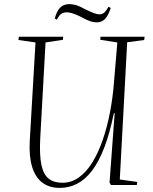

<svg xmlns="http://www.w3.org/2000/svg" viewBox="-20 -902 748 936"><path d="M564 -27 649 -15 647 0H521L514 -12L539 -350H535Q515 -252 488.5 -183Q462 -114 429 -70.5Q396 -27 356.5 -6.5Q317 14 271 14Q220 14 186 -12Q152 -38 136.5 -89Q121 -140 125 -214L153 -695L70 -707L72 -723H288L287 -708L202 -695L176 -225Q172 -144 182 -97.5Q192 -51 217.5 -31Q243 -11 284 -11Q328 -11 364.5 -37Q401 -63 430 -110Q459 -157 480.5 -219Q502 -281 516 -353.5Q530 -426 536 -505L552 -695L469 -708L470 -723H685L683 -707L600 -696ZM451 -793Q436 -793 419.5 -798.5Q403 -804 372 -821Q348 -833 332 -837.5Q316 -842 305 -842Q291 -842 280 -835.5Q269 -829 257 -806L247 -812Q255 -841 266 -856Q277 -871 290 -876.5Q303 -882 317 -882Q331 -882 348.5 -877.5Q366 -873 393 -858Q422 -844 438 -838Q454 -832 465 -832Q476 -832 485.5 -838.5Q495 -845 509 -869L520 -863Q511 -836 500.5 -820.5Q490 -805 478 -799Q466 -793 451 -793Z"/></svg>

Font: Literata 60pt ExtraLight
Style: Italic
Weight: 250
Italic angle: -2°
Designer: Latin by Veronika Burian and Jose Scaglione. Greek by Irene Vlachou. Cyrillic by Vera Evstafieva
Foundry: TypeTogether
Version: Version 3.103;gftools[0.9.29]